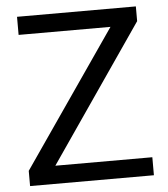

<svg xmlns="http://www.w3.org/2000/svg" viewBox="-52 -758 704 804"><g transform="rotate(-5 300.5 -355.5)"><path d="M562.5 -75.7H154.8L548.8 -648.9V-710.9H49.3V-634.8H435.5L42 -64V0H562.5Z"/></g></svg>

Font: Bert Sans
Style: Regular
Weight: 400
Designer: Christian Robertson (Google), Cristiano Sobral
Foundry: Google, Cristiano Sobral
Version: Version 3.101